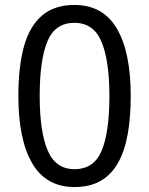

<svg xmlns="http://www.w3.org/2000/svg" viewBox="-20 -744 601 774"><path d="M280 10Q166 10 110 -85.5Q54 -181 54 -357Q54 -475 76.5 -556.5Q99 -638 149 -681Q199 -724 280 -724Q395 -724 451 -629Q507 -534 507 -357Q507 -270 494.5 -201.5Q482 -133 455 -86Q428 -39 385 -14.5Q342 10 280 10ZM280 -62Q359 -62 390 -137Q421 -212 421 -357Q421 -500 389 -576Q357 -652 280 -652Q202 -652 171 -577Q140 -502 140 -357Q140 -214 172 -138Q204 -62 280 -62Z"/></svg>

Font: odia115
Style: Regular
Weight: 400
Designer: Amélie Bonet and Sol Matas
Foundry: Google LLC
Version: Version 2.003